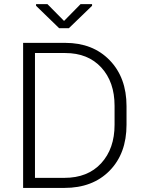

<svg xmlns="http://www.w3.org/2000/svg" viewBox="-20 -921 705 941"><path d="M93.3 0V-710.9H299.8Q435.1 -710.9 517.6 -625.7Q600.1 -540.5 600.1 -400.9V-309.6Q600.1 -168.9 517.3 -84.5Q434.6 0 295.4 0ZM151.4 -661.1V-49.3H295.4Q410.2 -49.3 475.8 -120.8Q541.5 -192.4 541.5 -309.6V-402.3Q541.5 -519.5 476.3 -590.3Q411.1 -661.1 299.8 -661.1ZM293.9 -818.4 375 -900.9H431.2V-892.6L317.4 -782.7H270L156.7 -892.6V-900.9H212.4Z"/></svg>

Font: Franko
Style: Light
Weight: 300
Designer: Google
Version: Version 1.200310; 2013